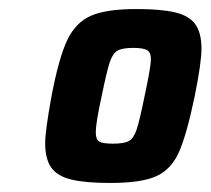

<svg xmlns="http://www.w3.org/2000/svg" viewBox="-20 -715 466 425"><path d="M80 -398Q80 -425 94 -502Q110 -586 128.5 -625.5Q147 -665 181 -680Q215 -695 282 -695Q337 -695 368 -687.5Q399 -680 412.5 -661Q426 -642 426 -607Q426 -577 411 -502Q393 -416 376 -378Q359 -340 326 -325Q293 -310 224 -310Q169 -310 138 -317.5Q107 -325 93.5 -344Q80 -363 80 -398ZM300 -502 306 -531Q314 -571 314 -584Q314 -599 305.5 -604Q297 -609 275 -609Q250 -609 239.5 -602.5Q229 -596 222.5 -576Q216 -556 205 -502Q192 -443 192 -422Q192 -406 200 -401.5Q208 -397 230 -397Q255 -397 265.5 -403Q276 -409 282.5 -428.5Q289 -448 300 -502Z"/></svg>

Font: Saira Semi Condensed
Style: Bold Italic
Weight: 700
Width: 4
Italic angle: -12°
Designer: Hector Gatti with collaboration of the Omnibus-Type team
Foundry: Omnibus-Type
Version: Version 1.001; ttfautohint (v1.8)